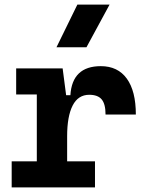

<svg xmlns="http://www.w3.org/2000/svg" viewBox="-20 -815 626 835"><path d="M272 -222.7V-113.3H393.1V0H30.8V-113.3H140.1V-404.3H50.3V-517.6H252.4L267.6 -400.9H286.1Q293.9 -527.3 418.5 -527.3Q492.2 -527.3 531.5 -473.1Q570.8 -418.9 570.8 -316.9H439Q439 -362.8 422.1 -382.8Q405.3 -402.8 368.2 -402.8Q319.8 -402.8 295.9 -356Q272 -309.1 272 -222.7ZM225.6 -609.4 316.4 -794.9H456.5L356 -609.4Z"/></svg>

Font: CaskaydiaMono NF
Style: Bold
Weight: 700
Designer: Aaron Bell
Foundry: Saja Typeworks
Version: Version 2111.001; ttfautohint (v1.8.4);Nerd Fonts 3.1.1